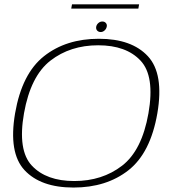

<svg xmlns="http://www.w3.org/2000/svg" viewBox="-20 -859 808 884"><path d="M318.5 4.5Q167.5 4.5 93 -75.5Q18.5 -155.5 49.5 -337.5Q81 -520 182.5 -600.2Q284 -680.5 435.2 -680.5Q586.5 -680.5 661 -600Q735.5 -519.5 704.5 -337.5Q673 -155 571.5 -75.2Q470 4.5 318.5 4.5ZM322 -25.5Q450.5 -25.5 542 -96Q633.5 -166.5 663.5 -337.5Q693.5 -509 627.2 -579.8Q561 -650.5 432 -650.5Q303.5 -650.5 212.2 -579.8Q121 -509 90.5 -337.5Q60.5 -166.5 127 -96Q193.5 -25.5 322 -25.5ZM443.5 -711.5Q433.5 -711.5 427.2 -718.5Q421 -725.5 423 -736.5Q425 -746 433 -753Q441 -760 451.5 -760Q461.5 -760 467.5 -753Q473.5 -746 471.5 -736.5Q469.5 -726 461.5 -718.8Q453.5 -711.5 443.5 -711.5ZM308 -819.5 311.5 -839H620.5L617 -819.5Z"/></svg>

Font: Anybody ExtraExpanded ExtraLight
Style: Italic
Weight: 200
Width: 8
Italic angle: -10°
Designer: Tyler Finck
Foundry: Etcetera Type Company
Version: Version 1.010; ttfautohint (v1.8.3) -l 8 -r 50 -G 200 -x 14 